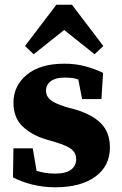

<svg xmlns="http://www.w3.org/2000/svg" viewBox="-20 -779 516 814"><path d="M215 15Q163 15 117 3.5Q71 -8 35 -27L37 -150H119L135 -55Q171 -43 213 -43Q259 -43 281 -59.5Q303 -76 303 -104Q303 -129 284.5 -145Q266 -161 216 -176L172 -189Q111 -208 74 -245Q37 -282 37 -343Q37 -415 93.5 -462Q150 -509 253 -509Q299 -509 339.5 -498.5Q380 -488 417 -470L410 -359H328L312 -442Q299 -447 284.5 -448.5Q270 -450 253 -450Q216 -450 195.5 -435Q175 -420 175 -394Q175 -372 192.5 -356.5Q210 -341 261 -325L302 -314Q374 -292 410 -254Q446 -216 446 -154Q446 -75 384 -30Q322 15 215 15ZM381 -549 252 -652 123 -549 86 -584 219 -759H285L418 -584Z"/></svg>

Font: Source Serif 4 SmText
Style: Bold
Weight: 700
Designer: Frank Grießhammer
Foundry: Adobe
Version: Version 4.005;hotconv 1.1.0;makeotfexe 2.6.0